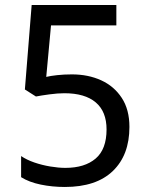

<svg xmlns="http://www.w3.org/2000/svg" viewBox="-20 -734 591 764"><path d="M238 10Q188 10 142 0.5Q96 -9 64 -29V-113Q86 -98 116.5 -87.5Q147 -77 180 -71.5Q213 -66 240 -66Q317 -66 360.5 -103Q404 -140 404 -219Q404 -290 361 -326.5Q318 -363 236 -363Q210 -363 176.5 -358.5Q143 -354 123 -350L79 -378L106 -714H443V-633H183L164 -428Q180 -432 207.5 -435Q235 -438 266 -438Q331 -438 382.5 -414.5Q434 -391 464.5 -344.5Q495 -298 495 -229Q495 -117 429 -53.5Q363 10 238 10Z"/></svg>

Font: sinhala25
Style: Book
Weight: 400
Designer: Jelle Bosma - Monotype Design Team
Foundry: Monotype Imaging Inc.
Version: Version 2.003